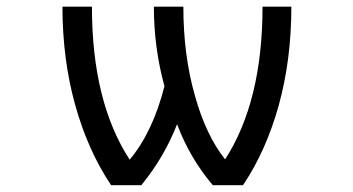

<svg xmlns="http://www.w3.org/2000/svg" viewBox="-20 -544 1040 566"><path d="M362.3 -73.2Q430.7 -155.3 464.8 -290Q433.6 -403.3 433.6 -524.4H520.5Q520.5 -380.9 554.7 -261.7Q586.9 -145.5 643.6 -74.2Q753.9 -245.1 753.9 -524.4H838.9Q838.9 -368.2 801.8 -233.9Q764.6 -99.6 696.3 2H607.4Q540 -77.1 502 -177.7Q463.9 -80.1 396.5 2H307.6Q239.3 -99.6 201.7 -234.4Q164.1 -369.1 164.1 -524.4H251Q251 -244.1 362.3 -73.2Z"/></svg>

Font: GenEi Gothic M Regular
Style: Regular
Weight: 400
Designer: o_tamon (Modified); [Source Han Sans]
Ryoko NISHIZUKA  (kana & ideographs); Paul D. Hunt (Latin, Greek & Cyrillic); Wenl
Version: Version 1.1a;Original Version 1.004